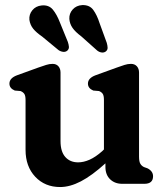

<svg xmlns="http://www.w3.org/2000/svg" viewBox="-20 -741 672 774"><path d="M83 -137V-338Q83 -356 77.5 -363.2Q72 -370.5 62.5 -374L39.5 -376Q18 -385 18 -404Q18 -426 48.5 -437.5L134 -468.5Q152.5 -475 165.8 -479.2Q179 -483.5 192 -483.5Q207 -483.5 215.5 -473.8Q224 -464 224 -448.5V-172Q224 -130 243.2 -108.2Q262.5 -86.5 295 -86.5Q317 -86.5 341.2 -97.2Q365.5 -108 392.5 -132L399 -138.5V-338Q399 -356 393.8 -363.2Q388.5 -370.5 379 -374L356 -376Q334.5 -385 334.5 -404Q334.5 -426 365 -437.5L450.5 -468.5Q468.5 -475 481.8 -479.2Q495 -483.5 508 -483.5Q523 -483.5 531.8 -473.8Q540.5 -464 540.5 -448.5V-109.5Q540.5 -89.5 545.8 -80.8Q551 -72 560.5 -67.5L574.5 -62.5Q597 -51 597 -30.5Q597 0 562 0H472.5Q443 0 424 -18.2Q405 -36.5 405 -68V-82.5Q350.5 -33 306.2 -10Q262 13 222.5 13Q161 13 122 -28.5Q83 -70 83 -137ZM381.5 -647.5 410.5 -568Q413.5 -557.5 413.8 -548.5Q414 -539.5 406.5 -533.5Q399 -528 389.2 -529.5Q379.5 -531 371.5 -537.5L307 -595Q283.5 -612.5 272.2 -628.8Q261 -645 259.5 -665Q258.5 -686.5 273 -702.8Q287.5 -719 311.5 -720.5Q341 -721.5 356 -701Q371 -680.5 381.5 -647.5ZM221.5 -650.5 253.5 -572Q257 -561.5 257.8 -552.5Q258.5 -543.5 251.5 -537Q244.5 -531 234.8 -532Q225 -533 216 -539L150 -593.5Q126 -610 113.8 -625.2Q101.5 -640.5 98.5 -661Q96.5 -682.5 110.2 -699.5Q124 -716.5 147.5 -719Q176.5 -722 192.8 -702.5Q209 -683 221.5 -650.5Z"/></svg>

Font: Fraunces 9pt SuperSoft SemiBold
Style: Regular
Weight: 600
Version: Version 1.000;[0bf87f6ff]